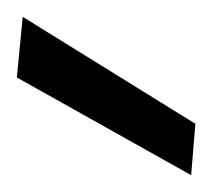

<svg xmlns="http://www.w3.org/2000/svg" viewBox="-20 -752 252 228"><path d="M207 -544 0 -660 7 -732 212 -605Z"/></svg>

Font: DVN - DM Sans
Style: Regular
Weight: 400
Designer: Colophon Foundry, Jonny Pinhorn
Foundry: Colophon Foundry
Version: Version 4.004;gftools[0.9.30]